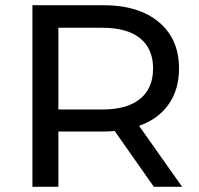

<svg xmlns="http://www.w3.org/2000/svg" viewBox="-20 -720 767 740"><path d="M516 -235 682 0H573L422 -215Q394 -213 378 -213H205V0H105V-700H378Q514 -700 592 -635Q670 -570 670 -456Q670 -375 630 -318Q590 -261 516 -235ZM205 -298H375Q470 -298 520 -339Q570 -380 570 -456Q570 -532 520 -572.5Q470 -613 375 -613H205Z"/></svg>

Font: false
Style: Regular
Weight: 500
Designer: Julieta Ulanovsky
Foundry: Julieta Ulanovsky
Version: Version 7.222;hotconv 1.0.109;makeotfexe 2.5.65596